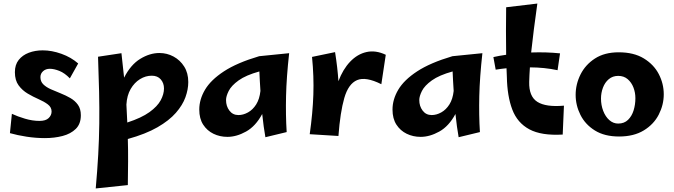

<svg xmlns="http://www.w3.org/2000/svg" viewBox="-20 -758 3800 1083"><path d="M233 21Q182 21 130 13Q78 5 36 -7L47 -116Q79 -101 121 -88.5Q163 -76 203 -76Q238 -76 254.5 -92Q271 -108 271 -129Q271 -153 250 -169Q229 -185 198 -198.5Q167 -212 136.5 -230Q106 -248 85 -276.5Q64 -305 64 -351Q64 -393 85.5 -420Q107 -447 142.5 -460.5Q178 -474 221 -474Q272 -474 326.5 -454.5Q381 -435 421 -400L374 -316Q345 -346 315 -358Q285 -370 261 -370Q238 -370 223 -356.5Q208 -343 208 -323Q208 -298 224.5 -282Q241 -266 267 -254.5Q293 -243 322 -231.5Q351 -220 377 -205Q403 -190 419.5 -167Q436 -144 436 -108Q436 -59 407.5 -31Q379 -3 333 9Q287 21 233 21Z M520 305Q529 204 534 115Q539 26 540 -61Q541 -148 539 -240Q537 -332 533 -438L665 -458Q673 -386 680 -320Q717 -393 771 -426Q825 -459 879 -459Q922 -459 959 -439Q996 -419 1019 -382.5Q1042 -346 1042 -295Q1042 -254 1026 -209.5Q1010 -165 972 -121.5Q934 -78 868 -40Q802 -2 701 26Q703 89 702.5 153Q702 217 701 286ZM836 -331Q801 -331 769.5 -311.5Q738 -292 717 -256Q696 -220 693 -168Q696 -118 698 -67Q778 -93 823 -125.5Q868 -158 886.5 -192.5Q905 -227 905 -259Q905 -289 887 -310Q869 -331 836 -331Z M1263 14Q1220 14 1184 -3.5Q1148 -21 1126 -55Q1104 -89 1104 -140Q1104 -197 1136.5 -252Q1169 -307 1243 -355.5Q1317 -404 1442 -441L1611 -458Q1596 -323 1593.5 -216Q1591 -109 1597 -13L1477 16Q1472 -11 1467.5 -44.5Q1463 -78 1459 -115Q1422 -46 1368 -16Q1314 14 1263 14ZM1255 -194Q1255 -159 1274 -134Q1293 -109 1325 -109Q1352 -109 1379 -124Q1406 -139 1425 -169Q1444 -199 1449 -245Q1447 -275 1445.5 -303Q1444 -331 1443 -355Q1367 -334 1326 -304.5Q1285 -275 1270 -245Q1255 -215 1255 -194Z M1889 9 1727 -1Q1744 -121 1747.5 -224Q1751 -327 1740 -437L1870 -464Q1884 -376 1889 -300Q1914 -367 1955 -410Q1996 -453 2047.5 -464.5Q2099 -476 2156 -449L2131 -283Q2043 -327 1994 -306Q1945 -285 1922 -205Q1899 -125 1889 9Z M2353 14Q2310 14 2274 -3.5Q2238 -21 2216 -55Q2194 -89 2194 -140Q2194 -197 2226.5 -252Q2259 -307 2333 -355.5Q2407 -404 2532 -441L2701 -458Q2686 -323 2683.5 -216Q2681 -109 2687 -13L2567 16Q2562 -11 2557.5 -44.5Q2553 -78 2549 -115Q2512 -46 2458 -16Q2404 14 2353 14ZM2345 -194Q2345 -159 2364 -134Q2383 -109 2415 -109Q2442 -109 2469 -124Q2496 -139 2515 -169Q2534 -199 2539 -245Q2537 -275 2535.5 -303Q2534 -331 2533 -355Q2457 -334 2416 -304.5Q2375 -275 2360 -245Q2345 -215 2345 -194Z M3154 1Q3034 8 2966 -28.5Q2898 -65 2869.5 -140.5Q2841 -216 2839 -324Q2838 -349 2837 -373Q2806 -370 2776 -365L2763 -436Q2798 -444 2835 -449Q2834 -517 2834 -584Q2834 -651 2835 -717L3011 -738Q3000 -662 2991.5 -593.5Q2983 -525 2976 -462Q3063 -465 3139 -457L3125 -362Q3088 -370 3048.5 -374Q3009 -378 2969 -378Q2966 -335 2965 -296Q2963 -214 3011 -183.5Q3059 -153 3161 -162Z M3472 12Q3390 12 3335.5 -22Q3281 -56 3254 -110Q3227 -164 3227 -223Q3227 -283 3254.5 -338Q3282 -393 3336 -428Q3390 -463 3470 -463Q3555 -463 3611.5 -428.5Q3668 -394 3696 -340Q3724 -286 3724 -226Q3724 -167 3696 -112Q3668 -57 3611.5 -22.5Q3555 12 3472 12ZM3467 -61Q3501 -61 3522.5 -82Q3544 -103 3554 -135.5Q3564 -168 3564 -204Q3564 -236 3553 -264.5Q3542 -293 3520.5 -311.5Q3499 -330 3467 -330Q3436 -330 3414 -311.5Q3392 -293 3381 -263.5Q3370 -234 3370 -202Q3370 -165 3382.5 -132.5Q3395 -100 3417 -80.5Q3439 -61 3467 -61Z"/></svg>

Font: Marhey SemiBold
Style: Regular
Weight: 600
Designer: Nur Syamsi & Bustanul Arifin
Foundry: Namelatype
Version: Version 1.000; ttfautohint (v1.8.4.7-5d5b)